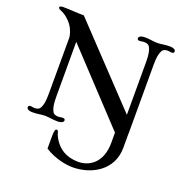

<svg xmlns="http://www.w3.org/2000/svg" viewBox="-170 -898 1256 1309"><g transform="rotate(20 458.0 -243.5)"><path d="M71.3 -22.5C71.3 -12.2 81.1 0 114.3 0C132.8 0 147 -1.5 160.6 -3.4C174.8 -5.4 187.5 -7.3 202.6 -7.3C217.8 -7.3 232.9 -5.4 247.6 -3.4C262.2 -1.5 279.8 0 294.4 0C327.6 0 338.4 -12.2 338.4 -22.5C338.4 -30.3 332.5 -35.6 322.3 -35.6C315.9 -35.6 309.6 -34.7 305.2 -33.7C301.3 -32.7 294.4 -32.2 286.6 -32.2C270.5 -32.2 255.4 -37.6 248.5 -49.8C235.4 -72.8 230 -101.6 230 -156.7V-553.7L689.9 -62V12.2C689.9 156.2 602.1 210.9 522 210.9C446.3 210.9 368.7 180.7 326.7 82C321.8 61 318.8 54.7 311 54.7C299.8 54.7 294.9 65.4 294.9 110.8V197.3C364.3 242.2 446.8 258.8 498 258.8C633.3 258.8 778.8 180.7 778.8 14.6V-86.9L779.3 -88.4V-585.9C779.3 -641.1 784.7 -669.9 797.9 -692.9C804.7 -705.1 819.8 -710.4 835.9 -710.4C843.8 -710.4 848.6 -710 852.5 -709C856.9 -708 860.8 -707 867.2 -707C877.4 -707 883.3 -712.4 883.3 -720.2C883.3 -730.5 873.5 -742.7 840.3 -742.7C821.8 -742.7 807.6 -741.2 793.9 -739.3C779.8 -737.3 767.1 -735.4 752 -735.4C736.8 -735.4 721.7 -737.3 707 -739.3C692.4 -741.2 674.8 -742.7 660.2 -742.7C627 -742.7 616.2 -730.5 616.2 -720.2C616.2 -712.4 622.1 -707 632.3 -707C638.7 -707 645 -708 649.4 -709C653.3 -710 660.2 -710.4 668 -710.4C684.1 -710.4 699.2 -705.1 706.1 -692.9C719.2 -669.9 724.6 -641.1 724.6 -585.9V-204.1L216.8 -740.7C193.8 -740.7 167.5 -741.7 142.6 -743.2C116.7 -745.1 92.3 -746.1 65.9 -746.1C46.9 -746.1 40 -740.7 40 -735.4C40 -728.5 46.9 -722.7 56.6 -719.2C92.3 -706.1 125 -675.3 142.1 -651.4C166.5 -617.2 175.8 -578.1 175.8 -563L175.3 -156.7C175.3 -101.6 169.9 -72.8 156.7 -49.8C149.9 -37.6 134.8 -32.2 118.7 -32.2C110.8 -32.2 106 -32.7 102.1 -33.7C97.7 -34.7 93.8 -35.6 87.4 -35.6C77.1 -35.6 71.3 -30.3 71.3 -22.5Z"/></g></svg>

Font: Stoke
Style: Light
Weight: 300
Designer: Nicole Fally
Foundry: Nicole Fally
Version: Version 1.001